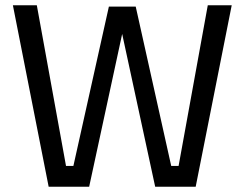

<svg xmlns="http://www.w3.org/2000/svg" viewBox="-20 -710 929 730"><path d="M165 0 29 -690H120L231 -79H259L394 -685H496L631 -79H659L770 -690H861L724 0H570L438 -611H451L319 0Z"/></svg>

Font: Cairo Play Medium
Style: Regular
Weight: 500
Version: Version 3.119